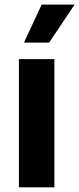

<svg xmlns="http://www.w3.org/2000/svg" viewBox="-20 -797 337 817"><path d="M211.4 0H60.5V-545.4H211.4ZM189 -615.7H82L157.2 -777.3H297.4Z"/></svg>

Font: My Font
Style: Bold
Weight: 500
Designer: Rasmus Andersson
Foundry: rsms
Version: Version 0.001